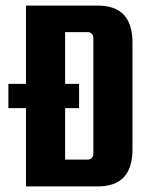

<svg xmlns="http://www.w3.org/2000/svg" viewBox="-20 -667 543 687"><path d="M330 -647Q454 -647 454 -515V-132Q454 0 330 0H73V-280H10V-367H73V-647ZM314 -116V-532Q314 -540 308.5 -546Q303 -552 295 -552H213V-367H263V-280H213V-96H295Q303 -96 308.5 -102Q314 -108 314 -116Z"/></svg>

Font: Squada One
Style: Regular
Weight: 400
Version: Version 1.001